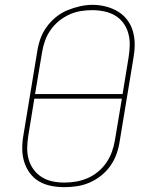

<svg xmlns="http://www.w3.org/2000/svg" viewBox="-20 -766 640 794"><path d="M246 8Q218 8 190.5 2.5Q163 -3 140.5 -16.5Q118 -30 102.5 -51.5Q87 -73 79.5 -98.5Q72 -124 72 -152Q72 -180 77 -208L134 -553Q138 -580 147 -605.5Q156 -631 172.5 -654Q189 -677 211 -695Q233 -713 258.5 -723.5Q284 -734 310.5 -740Q337 -746 363 -746Q391 -746 418 -739Q445 -732 467.5 -718.5Q490 -705 506 -684Q522 -663 529.5 -637Q537 -611 537 -583Q537 -555 532 -527L475 -182Q471 -155 462 -129.5Q453 -104 437 -81Q421 -58 398.5 -40Q376 -22 350.5 -11Q325 0 298.5 4Q272 8 246 8Q246 8 246 8Q246 8 246 8ZM125 -377H487L512 -530Q516 -555 516.5 -580Q517 -605 510.5 -628.5Q504 -652 490 -671Q476 -690 455.5 -702Q435 -714 410.5 -719Q386 -724 361 -724Q336 -724 312.5 -720Q289 -716 266 -705.5Q243 -695 223 -678.5Q203 -662 188.5 -641Q174 -620 166 -597Q158 -574 154 -550ZM246 -11Q270 -11 294 -15Q318 -19 341.5 -29Q365 -39 385 -55.5Q405 -72 419.5 -93Q434 -114 442.5 -137.5Q451 -161 455 -185L484 -358H122L97 -205Q93 -180 92.5 -155Q92 -130 98.5 -107Q105 -84 119 -65Q133 -46 153 -33.5Q173 -21 197 -16Q221 -11 246 -11Z"/></svg>

Font: Iosevka Curly Slab ThEx
Style: Italic
Weight: 100
Width: 7
Italic angle: -9°
Monospace: yes
Designer: Belleve Invis
Foundry: Belleve Invis
Version: Version 11.1.0; ttfautohint (v1.8.3)